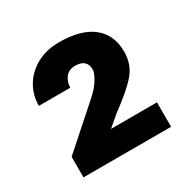

<svg xmlns="http://www.w3.org/2000/svg" viewBox="-100 -812 575 581"><g transform="rotate(-30 187.5 -521.5)"><path d="M340.3 -411.1V-325.7H34.2V-397.5L173.3 -521Q197.8 -542.5 209.7 -563.2Q221.7 -584 221.7 -593.8Q221.7 -630.9 180.7 -630.9Q158.2 -630.9 146.7 -615.5Q135.3 -600.1 135.3 -580.6H25.4Q25.4 -617.7 43.7 -648.7Q62 -679.7 95.7 -698.2Q129.4 -716.8 174.8 -716.8Q250 -716.8 290.5 -685.1Q331.1 -653.3 331.1 -593.8Q331.1 -549.3 304.4 -518.3Q277.8 -487.3 218.8 -444.3L179.7 -411.1Z"/></g></svg>

Font: Vazirmatn RD UI Black
Style: Regular
Weight: 900
Designer: Saber Rastikerdar
Foundry: Saber Rastikerdar
Version: Version 33.003